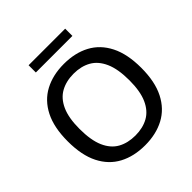

<svg xmlns="http://www.w3.org/2000/svg" viewBox="-236 -1083 1266 1266"><g transform="rotate(-45 397.0 -449.5)"><path d="M397 9.5Q293.5 9.5 216.2 -31.5Q139 -72.5 96.5 -156.5Q54 -240.5 54 -370Q54 -499.5 96.8 -583.5Q139.5 -667.5 216.8 -708.5Q294 -749.5 397 -749.5Q500.5 -749.5 577.5 -708.5Q654.5 -667.5 697.2 -583.2Q740 -499 740 -370Q740 -241 697 -156.8Q654 -72.5 576.8 -31.5Q499.5 9.5 397 9.5ZM397 -81.5Q467 -81.5 518.5 -110.2Q570 -139 598.2 -202Q626.5 -265 626.5 -367Q626.5 -472 598 -536.2Q569.5 -600.5 518 -629.5Q466.5 -658.5 397 -658.5Q327.5 -658.5 275.8 -630Q224 -601.5 195.5 -538.5Q167 -475.5 167 -373Q167 -267.5 195.2 -203.2Q223.5 -139 275.2 -110.2Q327 -81.5 397 -81.5ZM226.5 -840V-907.5H567.5V-840Z"/></g></svg>

Font: Encode Sans SmExp Md
Style: Regular
Weight: 500
Width: 6
Designer: Multiple Designers
Foundry: Impallari Type
Version: Version 3.002; ttfautohint (v1.8.3) -l 8 -r 50 -G 200 -x 14 